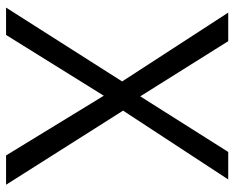

<svg xmlns="http://www.w3.org/2000/svg" viewBox="-88 -666 754 617"><g transform="rotate(90 288.5 -357.0)"><path d="M573.2 0H479L287.1 -314L91.8 0H3.9L241.2 -373L20 -713.9H111.8L289.1 -431.2L467.8 -713.9H556.2L335 -376Z"/></g></svg>

Font: f08361285
Style: Regular
Weight: 400
Foundry: Ascender Corporation
Version: Version 1.10